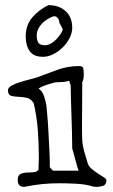

<svg xmlns="http://www.w3.org/2000/svg" viewBox="-20 -705 439 747"><path d="M49 -4Q49 -23 59.5 -28Q70 -33 84 -33.5Q98 -34 111.5 -35Q125 -36 130 -46Q130 -49 130 -56.5Q130 -64 130.5 -72Q131 -80 131 -87Q131 -94 131 -97Q131 -150 127 -201Q123 -252 111 -304Q99 -322 82 -325Q65 -328 49.5 -328.5Q34 -329 22.5 -332.5Q11 -336 11 -354Q11 -364 25.5 -372Q40 -380 59.5 -386Q79 -392 97.5 -396.5Q116 -401 124 -404Q162 -418 202.5 -433Q243 -448 287 -448Q299 -448 302.5 -442.5Q306 -437 306 -417Q306 -409 305 -401Q304 -393 300 -385Q300 -330 299.5 -282.5Q299 -235 299 -212Q299 -185 299.5 -168.5Q300 -152 302.5 -138.5Q305 -125 309 -111Q313 -97 320 -74Q323 -60 335 -49.5Q347 -39 360 -30.5Q373 -22 383.5 -15.5Q394 -9 394 -4Q394 13 382 17.5Q370 22 355 22Q353 22 348.5 21.5Q344 21 343 21Q314 12 279 10Q244 8 211 8Q178 8 146.5 11Q115 14 80 21Q78 21 77 21.5Q76 22 74 22Q49 22 49 -4ZM186 -41H286Q283 -48 279 -62.5Q275 -77 271 -91.5Q267 -106 264 -117Q261 -128 261 -127Q261 -158 260 -191.5Q259 -225 258 -257.5Q257 -290 256 -319.5Q255 -349 255 -372L249 -391Q237 -387 225.5 -386Q214 -385 200 -385Q195 -385 185 -382Q175 -379 163.5 -375.5Q152 -372 142.5 -367.5Q133 -363 130 -360Q145 -351 152 -329Q159 -307 161 -291Q161 -288 163.5 -262Q166 -236 168 -200Q170 -164 172 -124.5Q174 -85 174 -54ZM80 -563Q80 -607 105 -636.5Q130 -666 168 -685Q210 -685 235.5 -661.5Q261 -638 261 -597Q261 -577 250.5 -556.5Q240 -536 223.5 -520Q207 -504 187 -494Q167 -484 147 -484Q111 -484 95.5 -506Q80 -528 80 -563ZM123 -567Q123 -548 129.5 -538.5Q136 -529 155 -529Q167 -529 179.5 -536.5Q192 -544 201.5 -554.5Q211 -565 217.5 -575.5Q224 -586 224 -591Q224 -593 218 -603.5Q212 -614 211 -616Q211 -617 210.5 -621Q210 -625 208 -629.5Q206 -634 201.5 -638Q197 -642 189 -642Q177 -638 165.5 -631Q154 -624 144.5 -614.5Q135 -605 129 -593Q123 -581 123 -567Z"/></svg>

Font: Miltonian
Style: Regular
Weight: 400
Designer: Pablo Impallari
Foundry: Pablo Impallari
Version: Version 1.008